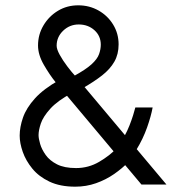

<svg xmlns="http://www.w3.org/2000/svg" viewBox="-20 -694 680 722"><path d="M512 0 189 -385Q167 -412 145 -450Q123 -488 123 -523Q123 -564 143.5 -598.5Q164 -633 198 -653.5Q232 -674 274 -674Q316 -674 350.5 -654.5Q385 -635 405.5 -601.5Q426 -568 426 -527Q426 -490 410 -462Q394 -434 364 -410.5Q334 -387 292 -363L256 -407Q302 -432 324 -452Q346 -472 352.5 -490.5Q359 -509 359 -526Q359 -559 335 -580.5Q311 -602 276 -602Q242 -602 217.5 -578.5Q193 -555 193 -522Q193 -509 204.5 -488Q216 -467 233 -444.5Q250 -422 265 -406L606 0ZM263 8Q206 8 166 -11Q126 -30 101.5 -60Q77 -90 65.5 -123Q54 -156 54 -184Q54 -216 66.5 -252Q79 -288 111.5 -324Q144 -360 203 -393L250 -344Q196 -315 169 -285Q142 -255 133.5 -229.5Q125 -204 125 -186Q125 -173 131 -152.5Q137 -132 152 -111Q167 -90 194.5 -76Q222 -62 266 -62Q313 -62 353 -85.5Q393 -109 418 -136L463 -85Q440 -61 409 -39.5Q378 -18 341 -5Q304 8 263 8ZM448 -182Q459 -202 467 -222.5Q475 -243 480.5 -260.5Q486 -278 489 -290H554Q548 -257 533 -214.5Q518 -172 493 -131Z"/></svg>

Font: Maven Pro VF Beta
Style: Regular
Weight: 400
Designer: Joe Prince
Foundry: Joe Prince
Version: Version 2.002